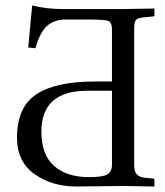

<svg xmlns="http://www.w3.org/2000/svg" viewBox="-20 -678 603 700"><path d="M388.2 -78.1V-347.2H298.8Q130.9 -347.2 130.9 -198.2Q130.9 -114.3 177 -73.2Q223.1 -32.2 305.2 -32.2Q355 -32.2 371.6 -42.2Q388.2 -52.2 388.2 -78.1ZM300.8 -606.9H220.2Q180.2 -606.9 153.6 -585.4Q127 -564 108.9 -502L83 -504.9L97.2 -658.2Q147 -645 210 -645H428.2L543 -647V-622.1Q543 -618.2 539.1 -618.2L508.8 -615.2Q483.9 -613.3 476.6 -606.2Q469.2 -599.1 469.2 -573.2V-77.1Q469.2 -53.2 478.5 -42.7Q487.8 -32.2 508.8 -29.8L539.1 -26.9Q543 -26.9 543 -22V2Q455.1 0 429.2 0Q396 0 344 1Q292 2 258.8 2Q168.9 2 105.5 -43.5Q42 -88.9 42 -175.8Q42 -287.6 112.5 -334.2Q183.1 -380.9 326.2 -380.9H388.2V-569.8Q388.2 -595.7 376 -601.3Q363.8 -606.9 300.8 -606.9Z"/></svg>

Font: Linux Libertine
Style: Regular
Weight: 400
Designer: Philipp H. Poll
Foundry: Philipp H. Poll
Version: Version 5.3.0 ; ttfautohint (v0.9)